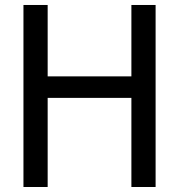

<svg xmlns="http://www.w3.org/2000/svg" viewBox="-20 -747 715 767"><path d="M601.6 -727.1H504.9V-441.9H170.4V-727.1H73.7V0H170.4V-356H504.9V0H601.6Z"/></svg>

Font: SG Kara Light
Style: Regular
Weight: 400
Designer: Damoon Khanjanzadeh
Version: Version 1.000